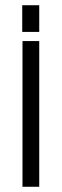

<svg xmlns="http://www.w3.org/2000/svg" viewBox="-20 -715 236 734"><path d="M130 -558V-1H66V-558ZM130 -695V-593H65V-695Z"/></svg>

Font: Marvel
Style: Bold
Weight: 700
Designer: Carolina Trebol
Foundry: Carolina Trebol
Version: Version 1.001